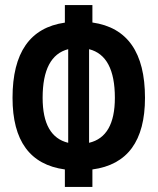

<svg xmlns="http://www.w3.org/2000/svg" viewBox="-20 -733 626 763"><path d="M237.8 9.8V-59.6Q29.8 -87.9 29.8 -344.2Q29.8 -613.3 237.8 -643.1V-712.9H347.2V-643.6Q556.2 -613.8 556.2 -344.2Q556.2 -87.4 347.2 -59.6V9.8ZM334 -537.6V-165.5Q436.5 -189.5 436.5 -344.2Q436.5 -511.7 334 -537.6ZM251 -165.5V-537.6Q149.4 -511.2 149.4 -344.2Q149.4 -189.9 251 -165.5Z"/></svg>

Font: CaskaydiaCove NF SemiBold
Style: Regular
Weight: 600
Designer: Aaron Bell
Foundry: Saja Typeworks
Version: Version 2111.001; VTT 6.35;Nerd Fonts 3.2.1